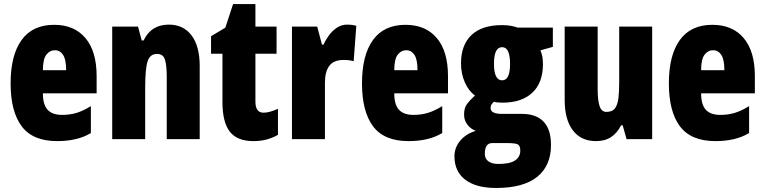

<svg xmlns="http://www.w3.org/2000/svg" viewBox="-20 -684 3758 944"><path d="M246.1 -562Q345.2 -562 400.1 -496.8Q455.1 -431.6 455.1 -310.1V-225.1H190.9Q190.9 -169.4 214.1 -144.3Q237.3 -119.1 285.2 -119.1Q323.2 -119.1 356 -128.9Q388.7 -138.7 426.8 -162.1V-29.8Q391.1 -8.8 350.1 0.5Q309.1 9.8 261.2 9.8Q141.1 9.8 86.7 -63Q32.2 -135.7 32.2 -273.9Q32.2 -412.6 86.2 -487.3Q140.1 -562 246.1 -562ZM250 -437Q224.6 -437 207.8 -415Q190.9 -393.1 190.9 -338.9H305.2Q305.2 -391.6 290 -414.3Q274.9 -437 250 -437Z M810.1 -563Q881.8 -563 921.9 -509.8Q961.9 -456.5 961.9 -359.9V0H799.8V-308.1Q799.8 -362.8 791 -390.9Q782.2 -418.9 752 -418.9Q717.8 -418.9 705.8 -382.8Q693.8 -346.7 693.8 -252.9V0H531.7V-553.2H658.7L676.8 -484.9H686Q723.1 -563 810.1 -563Z M1275.9 -129.9Q1291 -129.9 1308.8 -135Q1326.7 -140.1 1346.7 -148.9V-21Q1319.8 -5.9 1290.3 2Q1260.7 9.8 1226.6 9.8Q1145 9.8 1109.4 -37.4Q1073.7 -84.5 1073.7 -182.1V-419.9H1017.6V-505.9L1087.9 -547.9L1126 -664.1H1235.8V-553.2H1339.8V-419.9H1235.8V-184.1Q1235.8 -129.9 1275.9 -129.9Z M1686.5 -563Q1696.3 -563 1706.5 -562Q1716.8 -561 1731.9 -557.1L1718.8 -382.8Q1699.7 -389.2 1668.9 -389.2Q1621.1 -389.2 1599.4 -360.6Q1577.6 -332 1577.6 -277.8V0H1415.5V-553.2H1539.6L1563 -464.8H1570.8Q1580.6 -487.3 1597.2 -510Q1613.8 -532.7 1636.5 -547.9Q1659.2 -563 1686.5 -563Z M1973.6 -562Q2072.8 -562 2127.7 -496.8Q2182.6 -431.6 2182.6 -310.1V-225.1H1918.5Q1918.5 -169.4 1941.7 -144.3Q1964.8 -119.1 2012.7 -119.1Q2050.8 -119.1 2083.5 -128.9Q2116.2 -138.7 2154.3 -162.1V-29.8Q2118.7 -8.8 2077.6 0.5Q2036.6 9.8 1988.8 9.8Q1868.7 9.8 1814.2 -63Q1759.8 -135.7 1759.8 -273.9Q1759.8 -412.6 1813.7 -487.3Q1867.7 -562 1973.6 -562ZM1977.5 -437Q1952.1 -437 1935.3 -415Q1918.5 -393.1 1918.5 -338.9H2032.7Q2032.7 -391.6 2017.6 -414.3Q2002.4 -437 1977.5 -437Z M2419.4 240.2Q2320.8 240.2 2267.6 199.7Q2214.4 159.2 2214.4 84.5Q2214.4 41 2243.2 7.1Q2272 -26.9 2319.3 -40.5Q2294.4 -49.8 2278.1 -71Q2261.7 -92.3 2261.7 -120.6Q2261.7 -153.8 2276.4 -173.1Q2291 -192.4 2315.4 -214.4Q2284.7 -235.8 2265.6 -278.8Q2246.6 -321.8 2246.6 -371.6Q2246.6 -462.9 2298.1 -511.7Q2349.6 -560.5 2447.8 -560.5Q2477.1 -560.5 2495.6 -556.4Q2514.2 -552.2 2525.4 -548.3H2698.2V-453.6L2637.2 -436.5Q2644 -419.9 2646.7 -404.8Q2649.4 -389.6 2649.4 -368.2Q2649.4 -277.3 2597.4 -228.3Q2545.4 -179.2 2449.7 -179.2Q2421.4 -179.2 2408.2 -184.1Q2403.3 -179.2 2397.7 -171.9Q2392.1 -164.6 2392.1 -152.8Q2392.1 -124 2448.7 -124H2547.4Q2615.7 -124 2652.3 -86.2Q2689 -48.3 2689 28.8Q2689 131.3 2620.8 185.8Q2552.7 240.2 2419.4 240.2ZM2448.7 -289.1Q2487.8 -289.1 2487.8 -369.6Q2487.8 -452.1 2448.7 -452.1Q2408.7 -452.1 2408.7 -370.6Q2408.7 -289.1 2448.7 -289.1ZM2430.7 122.1Q2486.8 122.1 2512.5 104.7Q2538.1 87.4 2538.1 56.6Q2538.1 33.7 2526.9 26.6Q2515.6 19.5 2474.6 19.5H2399.4Q2363.8 19.5 2363.8 72.3Q2363.8 96.7 2381.6 109.4Q2399.4 122.1 2430.7 122.1Z M3186.5 -553.2V0H3060.5L3041.5 -67.9H3033.7Q3014.2 -29.3 2984.1 -9.8Q2954.1 9.8 2909.7 9.8Q2836.9 9.8 2796.6 -43.2Q2756.3 -96.2 2756.3 -192.9V-553.2H2918.5V-246.1Q2918.5 -190.4 2928 -162.1Q2937.5 -133.8 2961.4 -133.8Q2990.7 -133.8 3003.9 -151.9Q3017.1 -169.9 3020.8 -202.6Q3024.4 -235.4 3024.4 -279.8V-553.2Z M3482.4 -562Q3581.5 -562 3636.5 -496.8Q3691.4 -431.6 3691.4 -310.1V-225.1H3427.2Q3427.2 -169.4 3450.4 -144.3Q3473.6 -119.1 3521.5 -119.1Q3559.6 -119.1 3592.3 -128.9Q3625 -138.7 3663.1 -162.1V-29.8Q3627.4 -8.8 3586.4 0.5Q3545.4 9.8 3497.6 9.8Q3377.4 9.8 3323 -63Q3268.6 -135.7 3268.6 -273.9Q3268.6 -412.6 3322.5 -487.3Q3376.5 -562 3482.4 -562ZM3486.3 -437Q3460.9 -437 3444.1 -415Q3427.2 -393.1 3427.2 -338.9H3541.5Q3541.5 -391.6 3526.4 -414.3Q3511.2 -437 3486.3 -437Z"/></svg>

Font: Open Sans Condensed ExtraBold
Style: Regular
Weight: 800
Width: 3
Designer: Monotype Design Team
Foundry: Monotype Imaging Inc.
Version: Version 3.000; ttfautohint (v1.8.4)